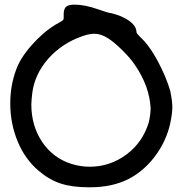

<svg xmlns="http://www.w3.org/2000/svg" viewBox="-20 -794 770 811"><path d="M249 -733.4Q249 -755.9 258.8 -765.1Q268.6 -774.4 294.9 -774.4Q337.9 -774.4 393.6 -754.9Q436.5 -739.3 450.2 -738.3Q484.4 -729.5 502 -719.7Q555.7 -693.4 556.6 -658.2Q556.6 -653.3 571.3 -638.7Q611.3 -601.6 646.5 -535.6Q681.6 -469.7 699.2 -410.2Q708 -366.2 708 -340.8Q708 -316.4 699.2 -273.4Q682.6 -198.2 635.7 -135.3Q588.9 -72.3 523.4 -38.1Q454.1 -2.9 360.4 -2.9H355.5Q285.2 -2.9 236.8 -18.6Q188.5 -34.2 143.6 -72.3Q85.9 -121.1 54.7 -196.3Q23.4 -271.5 23.4 -357.4Q23.4 -431.6 46.9 -496.1Q63.5 -545.9 112.3 -601.6Q161.1 -657.2 213.9 -689.5Q238.3 -703.1 245.1 -708Q250 -712.9 249 -721.7ZM435.5 -632.8Q406.2 -651.4 378.9 -651.4Q355.5 -651.4 326.2 -640.6Q242.2 -611.3 183.6 -545.9Q126 -479.5 116.2 -400.4Q113.3 -376 112.3 -353.5Q112.3 -262.7 158.2 -194.3Q204.1 -126 282.2 -101.6Q319.3 -89.8 359.4 -89.8Q444.3 -89.8 513.7 -141.1Q583 -192.4 608.4 -277.3Q616.2 -309.6 616.2 -338.9Q610.4 -430.7 551.8 -516.6Q532.2 -546.9 496.6 -582Q460.9 -617.2 435.5 -632.8Z"/></svg>

Font: sage sans
Style: Regular
Weight: 400
Version: Version 001.032